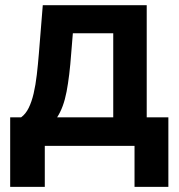

<svg xmlns="http://www.w3.org/2000/svg" viewBox="-20 -566 693 745"><path d="M19.5 159.2V-110.8H62Q79.6 -123.5 91.3 -147.2Q103 -170.9 110.6 -203.6Q118.2 -236.3 122.8 -275.9Q127.4 -315.4 130.9 -358.9L146 -545.9H549.3V-110.8H633.3V159.2H502V0H153.8V159.2ZM201.7 -110.8H419.4V-437H262.7L256.3 -358.9Q250 -271.5 238.3 -210.2Q226.6 -148.9 201.7 -110.8Z"/></svg>

Font: Inter Cardless
Style: Bold
Weight: 700
Designer: Rasmus Andersson
Foundry: rsms
Version: Version 4.001;git-9221beed3